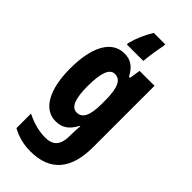

<svg xmlns="http://www.w3.org/2000/svg" viewBox="-309 -828 1129 1129"><g transform="rotate(45 255.5 -263.0)"><path d="M328 -753V-766H233C204 -719 181 -666 169 -617V-606H306C309 -644 317 -698 328 -753ZM197 -559C92 -559 33 -452 33 -270C33 -99 91 10 191 10C242 10 279 -10 312 -72H316C314 -51 312 -20 312 5V11C312 94 276 121 215 121C173 121 118 110 58 80V201C106 227 155 240 212 240C380 240 456 140 456 -39V-549H332L321 -480H313C280 -541 245 -559 197 -559ZM242 -434C289 -434 312 -392 312 -280V-254C312 -154 288 -114 243 -114C200 -114 179 -165 179 -269C179 -381 200 -434 242 -434Z"/></g></svg>

Font: Noto Sans Sinhala UI ExtraCondensed ExtraBold
Style: Regular
Weight: 800
Width: 2
Designer: Jelle Bosma - Monotype Design Team
Foundry: Monotype Imaging Inc.
Version: Version 2.006